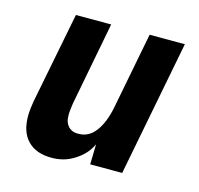

<svg xmlns="http://www.w3.org/2000/svg" viewBox="-87 -640 776 747"><g transform="rotate(15 301.0 -266.5)"><path d="M181.6 14.2Q119.1 14.2 85.4 -20.5Q51.8 -54.7 51.8 -119.1Q51.8 -126 52.2 -133.8Q52.7 -141.6 53.7 -150.4Q54.2 -151.9 55.7 -164.3Q57.1 -176.8 60.1 -190.9L129.9 -546.9H272L208 -212.9Q207 -206.5 206.3 -200.9Q205.6 -195.3 204.6 -187Q203.6 -179.2 203.4 -174.3Q203.1 -169.4 203.1 -164.1Q203.1 -147 206.8 -136.7Q210.4 -126.5 217.3 -118.7Q223.6 -111.8 233.2 -107.4Q242.7 -103 258.3 -103Q279.8 -103 296.4 -111.8Q313 -120.6 326.2 -137.7Q354.5 -173.8 367.2 -238.8L426.8 -546.9H568.8L462.9 0H334L335.9 -81.1Q324.2 -56.6 308.3 -40.3Q292.5 -23.9 272.9 -11.7Q250.5 2.4 228.3 8.3Q206.1 14.2 181.6 14.2Z"/></g></svg>

Font: Hack
Style: Bold Italic
Weight: 700
Italic angle: -11°
Monospace: yes
Designer: Christopher Simpkins
Foundry: Christopher Simpkins
Version: Version 2.017; ttfautohint (v1.4.1) -l 4 -r 80 -G 350 -x 0 -